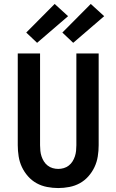

<svg xmlns="http://www.w3.org/2000/svg" viewBox="-20 -941 590 973"><path d="M275 12Q247 12 218.5 6.5Q190 1 165.5 -12.5Q141 -26 122 -47.5Q103 -69 91 -94.5Q79 -120 74.5 -148.5Q70 -177 70 -205V-670H183V-205Q183 -191 184.5 -176.5Q186 -162 190.5 -148.5Q195 -135 202.5 -123Q210 -111 221.5 -102Q233 -93 247 -89Q261 -85 275 -85Q289 -85 303 -89Q317 -93 328.5 -102Q340 -111 347.5 -123Q355 -135 359.5 -148.5Q364 -162 365.5 -176.5Q367 -191 367 -205V-670H480V-205Q480 -177 475.5 -148.5Q471 -120 459 -94.5Q447 -69 428 -47.5Q409 -26 384.5 -12.5Q360 1 331.5 6.5Q303 12 275 12ZM351 -724 296 -776 440 -921 508 -859ZM168 -724 113 -776 257 -921 325 -859Z"/></svg>

Font: Lode Term
Style: Bold
Weight: 700
Monospace: yes
Designer: Belleve Invis
Foundry: Belleve Invis
Version: Version 29.2.0